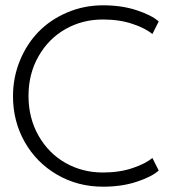

<svg xmlns="http://www.w3.org/2000/svg" viewBox="-20 -692 666 724"><path d="M368 -41.5Q431 -41.5 480.8 -58.5Q530.5 -75.5 554.5 -96.5L578.5 -49Q552.5 -25.5 496 -6.8Q439.5 12 368.5 12Q273 12 195 -33.5Q117 -79 73 -157Q29 -235 29 -329Q29 -399.5 54.8 -462.8Q80.5 -526 125.2 -572Q170 -618 233.5 -645Q297 -672 368.5 -672Q439.5 -672 496 -653.2Q552.5 -634.5 578.5 -611L554.5 -563.5Q530.5 -584.5 480.8 -601.5Q431 -618.5 368 -618.5Q291 -618.5 227.2 -582.5Q163.5 -546.5 125.5 -480.2Q87.5 -414 87.5 -330.5Q87.5 -246.5 125.5 -180Q163.5 -113.5 227.2 -77.5Q291 -41.5 368 -41.5Z"/></svg>

Font: League Spartan Light
Style: Regular
Weight: 277
Foundry: The League of Moveable Type
Version: Version 2.002